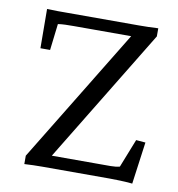

<svg xmlns="http://www.w3.org/2000/svg" viewBox="-70 -639 656 706"><g transform="rotate(10 258.5 -285.5)"><path d="M469.7 3.9Q453.1 2 439.5 1.5Q425.8 1 412.6 0.5Q399.4 0 384.8 0H133.8Q115.2 0 99.6 0.5Q84 1 66.4 2V-29.3L389.6 -558.6L392.6 -529.3H158.2Q139.6 -529.3 125.5 -528.8Q111.3 -528.3 98.6 -526.4L86.9 -427.7H50.8L49.8 -574.2Q71.3 -573.2 89.8 -573.2Q108.4 -573.2 127 -573.2H391.6Q410.2 -573.2 428.2 -573.7Q446.3 -574.2 464.8 -575.2V-544.9L141.6 -14.6V-45.9H379.9Q389.6 -45.9 398.4 -46.9Q407.2 -47.9 414.1 -49.8L456.1 -156.2L491.2 -153.3Z"/></g></svg>

Font: Crimson Pro ExtraLight Light
Style: Regular
Weight: 300
Version: Version 1.002